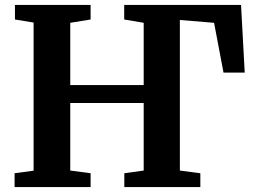

<svg xmlns="http://www.w3.org/2000/svg" viewBox="-20 -763 1039 783"><path d="M39.5 0V-56.5L117 -67V-671L41 -683.5V-743H349.5V-683.5L266.5 -670V-416H566V-670L486.5 -683.5V-743H963L978 -467H891.5L853 -670L713.5 -681.5V-67.5L797 -56.5V0H487V-56.5L566 -67.5V-343H266.5V-67.5L349.5 -56.5V0Z"/></svg>

Font: Merriweather 28pt
Style: Bold
Weight: 700
Version: Version 2.100